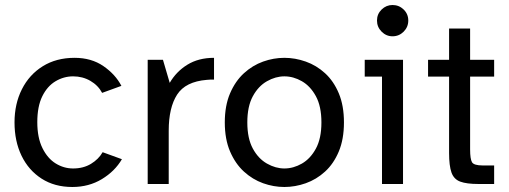

<svg xmlns="http://www.w3.org/2000/svg" viewBox="-20 -735 2034 767"><path d="M269 12Q198 12 146 -21.5Q94 -55 66 -113Q38 -171 38 -246Q38 -320 67.5 -378.5Q97 -437 151 -470.5Q205 -504 278 -504Q345 -504 393 -471Q441 -438 465 -392L388 -364Q372 -394 341 -412Q310 -430 272 -430Q235 -430 202 -410.5Q169 -391 149 -350.5Q129 -310 129 -247Q129 -185 149.5 -143.5Q170 -102 202.5 -82Q235 -62 272 -62Q313 -62 343.5 -80.5Q374 -99 390 -127L467 -99Q439 -51 387 -19.5Q335 12 269 12Z M570 0V-496H631L658 -404Q684 -449 728.5 -476.5Q773 -504 835 -504V-417Q828 -417 820.5 -417Q813 -417 806 -416Q721 -409 687.5 -357Q654 -305 654 -213V0Z M1116 12Q1073 12 1031 -3Q989 -18 954.5 -49.5Q920 -81 899 -130Q878 -179 878 -246Q878 -313 899 -362Q920 -411 954.5 -442.5Q989 -474 1031 -489Q1073 -504 1116 -504Q1159 -504 1201.5 -489Q1244 -474 1278.5 -442.5Q1313 -411 1333.5 -362Q1354 -313 1354 -246Q1354 -179 1333.5 -130Q1313 -81 1278.5 -49.5Q1244 -18 1201.5 -3Q1159 12 1116 12ZM1116 -62Q1152 -62 1186 -81.5Q1220 -101 1242 -141.5Q1264 -182 1264 -246Q1264 -310 1242 -350.5Q1220 -391 1186 -410.5Q1152 -430 1116 -430Q1081 -430 1046.5 -410.5Q1012 -391 990 -350.5Q968 -310 968 -246Q968 -182 990 -141.5Q1012 -101 1046.5 -81.5Q1081 -62 1116 -62Z M1548 -590Q1523 -590 1504.5 -608.5Q1486 -627 1486 -653Q1486 -679 1504.5 -697Q1523 -715 1548 -715Q1574 -715 1592.5 -697Q1611 -679 1611 -653Q1611 -627 1592.5 -608.5Q1574 -590 1548 -590ZM1506 0V-429H1437V-496H1590V0Z M1891 0Q1844 0 1818.5 -9.5Q1793 -19 1783.5 -46Q1774 -73 1774 -124V-429H1690V-496H1774V-621H1858V-496H1954V-429H1858V-138Q1858 -100 1865.5 -87Q1873 -74 1909 -74H1954V0Z"/></svg>

Font: Atkinson Hyperlegible
Style: Regular
Weight: 400
Designer: Elliott Scott, Megan Eiswerth, Linus Boman, Theodore Petrosky
Foundry: Braille Institute
Version: Version 1.006; ttfautohint (v1.8.3)